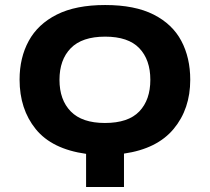

<svg xmlns="http://www.w3.org/2000/svg" viewBox="-20 -745 836 765"><path d="M323 0V-132Q187 -151 122.5 -230.5Q58 -310 58 -428Q58 -515 94.5 -582Q131 -649 206.5 -687Q282 -725 399 -725Q517 -725 592 -687Q667 -649 702.5 -582Q738 -515 738 -427Q738 -311 672 -231.5Q606 -152 474 -133V0ZM398 -255Q491 -255 535 -301Q579 -347 579 -427Q579 -507 535 -553Q491 -599 399 -599Q307 -599 262 -553Q217 -507 217 -427Q217 -347 262 -301Q307 -255 398 -255Z"/></svg>

Font: RS Noto Sans
Style: Bold
Weight: 700
Designer: Monotype Design Team
Foundry: Monotype Imaging Inc.
Version: Version 3.10